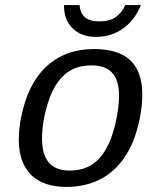

<svg xmlns="http://www.w3.org/2000/svg" viewBox="-20 -733 640 763"><path d="M244.1 9.8Q152.3 9.8 103.5 -38.3Q54.7 -86.4 54.7 -179.2Q54.7 -217.8 63.5 -264.6Q90.3 -400.9 165.3 -469.5Q240.2 -538.1 353.5 -538.1Q450.7 -538.1 498 -493.2Q545.4 -448.2 545.4 -357.4Q545.4 -291.5 524.9 -218.5Q504.4 -145.5 464.8 -93.8Q425.3 -42 369.1 -16.1Q313 9.8 244.1 9.8ZM453.1 -351.6Q453.1 -412.6 426.5 -442.9Q399.9 -473.1 342.3 -473.1Q277.8 -473.1 235.6 -435.5Q193.4 -397.9 170.2 -323.2Q147 -248.5 147 -182.1Q147 -55.2 255.9 -55.2Q305.2 -55.2 339.8 -75.4Q374.5 -95.7 399.7 -138.2Q424.8 -180.7 439 -243.4Q453.1 -306.2 453.1 -351.6ZM361.8 -586.4Q303.2 -586.4 268.8 -620.1Q234.4 -653.8 234.4 -710V-712.9H296.4Q300.3 -647.9 374 -647.9Q415.5 -647.9 439.7 -665Q463.9 -682.1 478 -712.9H540Q516.1 -653.3 469.2 -619.9Q422.4 -586.4 361.8 -586.4Z"/></svg>

Font: Liberation Mono
Style: Italic
Weight: 400
Italic angle: -12°
Monospace: yes
Designer: Steve Matteson
Foundry: Ascender Corporation
Version: Version 2.1.5